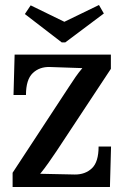

<svg xmlns="http://www.w3.org/2000/svg" viewBox="-20 -743 494 763"><path d="M30.1 0V-56.5Q86.5 -141.9 142.3 -227.5Q198 -313.2 254.5 -398.6Q268.4 -420.2 280.7 -437.8Q293 -455.4 307.3 -472.3L178.6 -476.7Q137.1 -478.2 110.2 -452.5Q83.2 -426.8 83.2 -365.6H33.7L38.1 -525.9H420.6V-469.4L204.3 -141.9Q188.5 -118.4 172.5 -95.7Q156.6 -73 139.7 -52.4L277.2 -49.5Q318.7 -49.1 345.3 -74.3Q371.8 -99.4 371.8 -160.6H421.3L416.9 0ZM225.2 -574.6 78.8 -687.2 101.9 -721.7 235.8 -656.4 373.3 -723.1 392.7 -689.4 239.5 -574.6Z"/></svg>

Font: Parastoo
Style: Regular
Weight: 400
Foundry: Saber Rastikerdar (saber.rastikerdar@gmail.com)
Version: Version 3.000